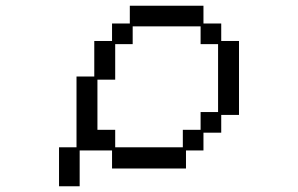

<svg xmlns="http://www.w3.org/2000/svg" viewBox="-20 -560 1040 670"><path d="M186 -46H247V-293H309V-417H371V-478H433V-540H690V-478H752V-417H814V-159H752V-97H690V-35H629V28H371V-35H258V90H186ZM382 -107V-46H618V-107H680V-169H741V-406H680V-468H443V-406H382V-282H320V-107Z"/></svg>

Font: DotGothic16
Style: Regular
Weight: 400
Designer: Fontworks Inc.
Foundry: Fontworks Inc.
Version: Version 1.100